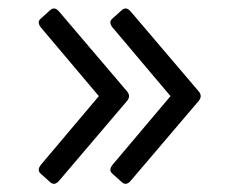

<svg xmlns="http://www.w3.org/2000/svg" viewBox="-20 -493 544 458"><path d="M76.7 -79.1Q67.4 -87.4 78.1 -100.6L215.8 -263.7L78.1 -426.8Q67.4 -439.9 76.7 -448.2L100.1 -469.2Q110.4 -478 121.1 -465.3L283.2 -274.9Q292.5 -263.7 283.2 -252.4L121.1 -62Q110.4 -49.3 100.1 -58.1ZM247.6 -79.1Q238.3 -87.4 249 -100.6L386.7 -263.7L249 -426.8Q238.3 -439.9 247.6 -448.2L271 -469.2Q281.2 -478 292 -465.3L454.1 -274.9Q463.4 -263.7 454.1 -252.4L292 -62Q281.2 -49.3 271 -58.1Z"/></svg>

Font: Istok Web
Style: Regular
Weight: 400
Designer: Andrey V. Panov
Foundry: Andrey V. Panov
Version: Version 1.0.2g